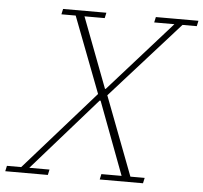

<svg xmlns="http://www.w3.org/2000/svg" viewBox="-99 -751 852 804"><g transform="rotate(5 327.5 -349.0)"><path d="M-43 -23H17L311 -356L189 -675H129L134 -698H316L311 -675H226L338 -380H341L604 -675H519L524 -698H703L698 -675H638L350 -354L476 -23H536L531 0H349L354 -23H439L324 -329H320L51 -23H136L131 0H-48Z"/></g></svg>

Font: IBM Plex Serif ExtLt
Style: Italic
Weight: 200
Italic angle: -14°
Designer: Mike Abbink, Paul van der Laan, Pieter van Rosmalen
Foundry: Bold Monday
Version: Version 3.001